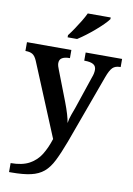

<svg xmlns="http://www.w3.org/2000/svg" viewBox="-106 -831 786 1137"><g transform="rotate(10 287.0 -263.0)"><path d="M31 186Q100 186 143 162.5Q186 139 211.5 97.5Q237 56 254 2L72 -437Q60 -465 44.5 -474Q29 -483 5 -483H2V-536H269V-487H266Q238 -487 222 -477.5Q206 -468 206 -446Q206 -438 209 -427.5Q212 -417 216 -408L286 -227Q315 -151 322 -106Q325 -130 335 -157.5Q345 -185 351 -201L417 -397Q427 -422 427 -444Q427 -467 409.5 -477Q392 -487 359 -487H355V-536H574V-487H570Q542 -487 526 -471.5Q510 -456 494 -412L343 2Q316 74 292.5 121Q269 168 238.5 193.5Q208 219 162 229.5Q116 240 45 240H31ZM234 -619Q249 -638 266.5 -664Q284 -690 300.5 -717Q317 -744 327 -766H465V-756Q456 -743 436 -723Q416 -703 390.5 -681Q365 -659 339 -639.5Q313 -620 291 -606H234Z"/></g></svg>

Font: Noto Serif Toto SemiBold
Style: Regular
Weight: 600
Designer: Monotype Design Team
Foundry: Monotype Imaging Inc.
Version: Version 2.001; ttfautohint (v1.8.4.7-5d5b)